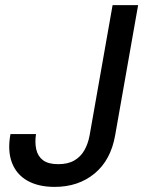

<svg xmlns="http://www.w3.org/2000/svg" viewBox="-20 -720 561 752"><path d="M194 12Q130 12 87 -12.5Q44 -37 26.5 -83.5Q9 -130 21 -195H121Q116 -162 122 -135Q128 -108 148.5 -92.5Q169 -77 208 -77Q246 -77 271 -91.5Q296 -106 310.5 -131.5Q325 -157 331 -190L421 -700H521L431 -190Q414 -93 350.5 -40.5Q287 12 194 12Z"/></svg>

Font: DM Sans 10pt Medium
Style: Italic
Weight: 500
Italic angle: -10°
Version: Version 4.004;gftools[0.9.30]